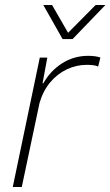

<svg xmlns="http://www.w3.org/2000/svg" viewBox="-20 -747 441 767"><path d="M31 0 139 -517H169L150 -414H153Q181 -464 228 -494Q275 -524 332 -524Q348 -524 361 -522Q374 -520 381 -517L372 -481Q365 -485 352.5 -486.5Q340 -488 327 -488Q285 -488 247 -470Q209 -452 180.5 -418Q152 -384 138 -336L67 0ZM230 -591 153 -727H188L252 -616L362 -727H401L270 -591Z"/></svg>

Font: Mona Sans
Style: Italic
Weight: 200
Italic angle: -11.6951°
Designer: Deni Anggara
Foundry: GitHub
Version: Version 2.000